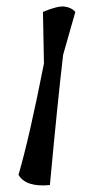

<svg xmlns="http://www.w3.org/2000/svg" viewBox="-20 -560 267 581"><path d="M113 -368 110 -524Q155 -543 176 -540Q197 -537 208 -524L171 -394Q154 -249 131 0Q58 7 36 -31Q69 -144 113 -368Z"/></svg>

Font: Tillana
Style: Regular
Weight: 400
Designer: Lipi Raval (Devanagari, Latin), Jonny Pinhorn (Latin)
Foundry: Indian Type Foundry
Version: Version 2.002;PS 1.0;hotconv 1.0.79;makeotf.lib2.5.61930; tt